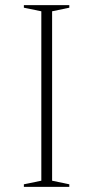

<svg xmlns="http://www.w3.org/2000/svg" viewBox="-20 -728 363 748"><path d="M250 -708V-698L183 -684V-24L250 -10V0H73V-10L141 -24V-684L73 -698V-708Z"/></svg>

Font: Kalnia Thin ExtraLight
Style: Regular
Weight: 250
Version: Version 1.105